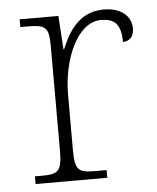

<svg xmlns="http://www.w3.org/2000/svg" viewBox="-45 -583 508 622"><g transform="rotate(-5 209.5 -272.0)"><path d="M46 0H279V-25H246C189 -25 176 -30 176 -100V-280C176 -393 226 -511 303 -511C347 -511 368 -492 368 -434C393 -434 404 -452 404 -475C404 -515 371 -544 315 -544C236 -544 200 -485 176 -427H174L167 -536H41V-511H56C123 -511 134 -506 134 -439V-101C134 -30 120 -25 64 -25H46Z"/></g></svg>

Font: Noto Serif Lao ExtraLight
Style: Regular
Weight: 200
Designer: Monotype Design Team
Foundry: Monotype Imaging Inc.
Version: Version 2.003